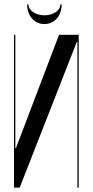

<svg xmlns="http://www.w3.org/2000/svg" viewBox="-20 -858 424 878"><path d="M256 -838C256 -810 224 -788 183 -788C143 -788 110 -810 110 -838H104C104 -786 137 -748 183 -748C229 -748 262 -785 262 -838ZM250 -699 53 -181H50V-699H44V0H70L331 -666H334V0H340V-699Z"/></svg>

Font: Moniqa SemBd Display
Style: Regular
Weight: 600
Designer: Rajesh Rajput
Foundry: Rajesh Rajput
Version: Version 1.000